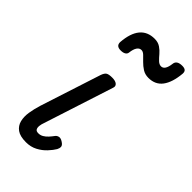

<svg xmlns="http://www.w3.org/2000/svg" viewBox="-252 -871 955 955"><g transform="rotate(45 226.0 -393.5)"><path d="M142 16Q100 16 78.5 0.5Q57 -15 50.5 -41Q44 -67 49 -98.5Q54 -130 64 -162L168 -483Q175 -503 185 -509Q195 -515 218 -515Q241 -515 251.5 -506Q262 -497 257 -483L138 -115Q133 -102 131.5 -89Q130 -76 134.5 -67.5Q139 -59 154 -59Q168 -59 180 -66Q192 -73 202.5 -84.5Q213 -96 221 -107Q227 -116 238.5 -119Q250 -122 265 -112Q281 -102 281.5 -91.5Q282 -81 276 -70Q266 -53 247 -32.5Q228 -12 201.5 2Q175 16 142 16ZM346 -641Q322 -641 304 -652.5Q286 -664 272 -678.5Q258 -693 246.5 -704Q235 -715 224 -715Q210 -715 201 -701.5Q192 -688 189 -662Q188 -652 178.5 -646Q169 -640 152 -640Q120 -640 121 -668Q126 -734 153.5 -767.5Q181 -801 231 -801Q255 -801 272 -789.5Q289 -778 301 -763.5Q313 -749 325 -737.5Q337 -726 350 -726Q363 -726 371 -738.5Q379 -751 382 -776Q385 -803 423 -803Q439 -803 446 -796.5Q453 -790 452 -776Q446 -710 420 -675.5Q394 -641 346 -641Z"/></g></svg>

Font: Playwrite BE VLG
Style: Regular
Weight: 400
Designer: Veronika Burian, José Scaglione
Foundry: TypeTogether
Version: Version 1.002